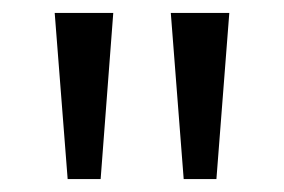

<svg xmlns="http://www.w3.org/2000/svg" viewBox="-20 -734 441 298"><path d="M155.8 -713.9 136.2 -456.1H85L64.9 -713.9ZM335.9 -713.9 315.9 -456.1H265.1L245.1 -713.9Z"/></svg>

Font: f01972551
Style: Regular
Weight: 400
Foundry: Ascender Corporation
Version: Version 1.10